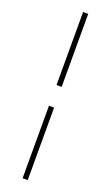

<svg xmlns="http://www.w3.org/2000/svg" viewBox="-150 -659 475 823"><g transform="rotate(20 87.5 -247.0)"><path d="M99.1 131.8H75.7V-198.7H99.1ZM99.1 -626.5V-293.5H75.7V-626.5Z"/></g></svg>

Font: Yantramanav Thin
Style: Regular
Weight: 250
Version: Version 1.001;PS 1.0;hotconv 1.0.72;makeotf.lib2.5.5900; ttf